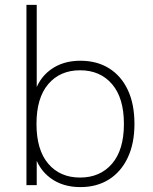

<svg xmlns="http://www.w3.org/2000/svg" viewBox="-20 -756 623 784"><path d="M308 8Q236 8 186 -29Q136 -66 119 -131H130V0H88V-736H130V-369H119Q136 -434 186 -471Q236 -508 308 -508Q376 -508 425.5 -477Q475 -446 502 -388.5Q529 -331 529 -250Q529 -170 501.5 -112Q474 -54 424.5 -23Q375 8 308 8ZM307 -31Q389 -31 437.5 -87.5Q486 -144 486 -250Q486 -356 437.5 -412.5Q389 -469 307 -469Q225 -469 177 -412.5Q129 -356 129 -250Q129 -144 177 -87.5Q225 -31 307 -31Z"/></svg>

Font: Mulish ExtraLight
Style: Regular
Weight: 200
Designer: Vernon Adams
Foundry: Vernon Adams
Version: Version 3.603